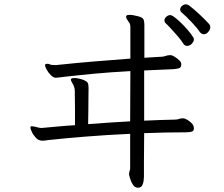

<svg xmlns="http://www.w3.org/2000/svg" viewBox="-20 -803 1040 891"><path d="M926 -644Q915 -644 906 -656Q895 -673 869.5 -700Q844 -727 822 -746Q816 -752 816 -759Q816 -768 824.5 -775.5Q833 -783 843 -783Q849 -783 857 -778Q877 -763 903 -739Q929 -715 951 -691Q956 -684 956 -677Q956 -666 946.5 -655Q937 -644 926 -644ZM579 5Q579 -3 581.5 -10Q584 -17 584 -21V-182Q475 -177 376 -169Q277 -161 204 -153Q197 -152 190 -151Q183 -150 177 -150Q159 -150 146.5 -163.5Q134 -177 127.5 -191.5Q121 -206 121 -210Q121 -216 125 -217H128Q133 -217 140.5 -215.5Q148 -214 154 -212Q166 -209 173 -209Q175 -209 177.5 -209.5Q180 -210 183 -210Q218 -213 254.5 -216.5Q291 -220 328 -222Q328 -267 328 -305Q328 -343 327 -382Q327 -388 326 -393Q325 -398 323 -402Q322 -407 315.5 -417.5Q309 -428 309 -433Q309 -439 316.5 -440Q324 -441 325 -441Q334 -441 345.5 -438.5Q357 -436 365 -433Q383 -426 387 -418.5Q391 -411 391 -395Q391 -384 390.5 -356.5Q390 -329 390 -294.5Q390 -260 389 -227Q437 -231 486 -234Q535 -237 584 -240L585 -473Q492 -468 417.5 -461Q343 -454 273 -446Q263 -445 254 -443.5Q245 -442 238 -442Q227 -443 215.5 -454.5Q204 -466 196.5 -480Q189 -494 189 -500Q189 -505 193 -506Q195 -507 199 -507Q205 -507 209.5 -505Q214 -503 218 -502Q223 -502 228 -501.5Q233 -501 239 -501Q246 -501 250 -502Q335 -511 413 -517.5Q491 -524 585 -531V-676Q585 -691 580 -697Q577 -701 571 -710.5Q565 -720 565 -725Q565 -728 567.5 -731Q570 -734 582 -734Q590 -734 600.5 -732Q611 -730 623 -727Q641 -722 645.5 -713.5Q650 -705 650 -688V-535L734 -540Q742 -541 750.5 -544Q759 -547 768 -547H771Q779 -547 790 -540Q801 -533 810.5 -524.5Q820 -516 821 -508V-503Q821 -490 811 -486.5Q801 -483 784 -482L649 -476V-243Q685 -245 721 -246Q757 -247 793 -248Q802 -248 810.5 -251Q819 -254 828 -254H830Q842 -253 859.5 -240Q877 -227 879 -214Q879 -213 879.5 -211.5Q880 -210 880 -208Q880 -195 869.5 -192Q859 -189 842 -189Q794 -189 745.5 -188Q697 -187 649 -185Q648 -103 648 -46Q648 11 648 18Q648 24 646.5 36Q645 48 639.5 58Q634 68 620 68Q606 68 597 54.5Q588 41 584 26.5Q580 12 579 8ZM880 -620Q880 -611 870.5 -600.5Q861 -590 848 -590Q838 -590 831 -600Q822 -615 806 -633.5Q790 -652 774 -669.5Q758 -687 748 -696Q743 -701 743 -708Q743 -717 751.5 -725Q760 -733 770 -733Q778 -733 796 -718.5Q814 -704 833.5 -683.5Q853 -663 866.5 -645Q880 -627 880 -620Z"/></svg>

Font: Moon Stars Kai HW
Style: Regular
Weight: 400
Designer: GuiWonder
Version: Version 1.101